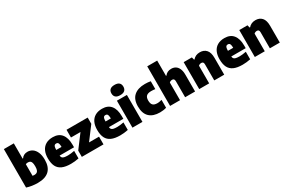

<svg xmlns="http://www.w3.org/2000/svg" viewBox="118 -2098 5012 3393"><g transform="rotate(-30 2624.5 -402.0)"><path d="M43.5 -23.5V-808H246.5V-496.5H256Q275.5 -527 306.8 -543Q338 -559 378.5 -559Q433.5 -559 478.5 -528.8Q523.5 -498.5 550.2 -437Q577 -375.5 577 -285Q577 10.5 266 10.5Q208.5 10.5 150 1.8Q91.5 -7 43.5 -23.5ZM372 -268Q372 -316.5 363 -343.5Q354 -370.5 336.8 -381.2Q319.5 -392 292.5 -392Q266 -392 246.5 -382.5V-146Q263.5 -142 281.5 -142Q313 -142 332.8 -153.8Q352.5 -165.5 362.2 -193Q372 -220.5 372 -268Z M1133.5 -216H839Q841.5 -188 854 -173Q866.5 -158 894 -151.2Q921.5 -144.5 971 -144.5Q1027.5 -144.5 1103.5 -160V-6Q1021.5 11 943 11Q833.5 11 765.8 -19.2Q698 -49.5 666.2 -112.5Q634.5 -175.5 634.5 -277Q634.5 -365 664.2 -428.2Q694 -491.5 752.2 -525.2Q810.5 -559 894.5 -559Q1012.5 -559 1073 -483.8Q1133.5 -408.5 1133.5 -270ZM838 -332H945.5Q945 -371 939.5 -392.8Q934 -414.5 922.8 -423.2Q911.5 -432 892.5 -432Q873 -432 861.5 -423.2Q850 -414.5 844.2 -393Q838.5 -371.5 838 -332Z M1406 -157.5H1610V0H1168V-127.5L1367 -392.5H1173V-550H1605V-422.5Z M2139.5 -216H1845Q1847.5 -188 1860 -173Q1872.5 -158 1900 -151.2Q1927.5 -144.5 1977 -144.5Q2033.5 -144.5 2109.5 -160V-6Q2027.5 11 1949 11Q1839.5 11 1771.8 -19.2Q1704 -49.5 1672.2 -112.5Q1640.5 -175.5 1640.5 -277Q1640.5 -365 1670.2 -428.2Q1700 -491.5 1758.2 -525.2Q1816.5 -559 1900.5 -559Q2018.5 -559 2079 -483.8Q2139.5 -408.5 2139.5 -270ZM1844 -332H1951.5Q1951 -371 1945.5 -392.8Q1940 -414.5 1928.8 -423.2Q1917.5 -432 1898.5 -432Q1879 -432 1867.5 -423.2Q1856 -414.5 1850.2 -393Q1844.5 -371.5 1844 -332Z M2201 0V-550H2405V0ZM2181 -709Q2181 -759.5 2211 -786.5Q2241 -813.5 2303 -813.5Q2365 -813.5 2395 -786.5Q2425 -759.5 2425 -709Q2425 -658.5 2395 -631.5Q2365 -604.5 2303 -604.5Q2241 -604.5 2211 -631.5Q2181 -658.5 2181 -709Z M2471.5 -274Q2471.5 -417.5 2551 -488.2Q2630.5 -559 2776 -559Q2838 -559 2891.5 -548.5V-388Q2847.5 -394.5 2810.5 -394.5Q2742.5 -394.5 2712 -366.5Q2681.5 -338.5 2681.5 -276Q2681.5 -210 2710 -181.8Q2738.5 -153.5 2799 -153.5Q2820 -153.5 2841.5 -157Q2863 -160.5 2891.5 -168.5V-7.5Q2863 1.5 2828.8 6.2Q2794.5 11 2760 11Q2619.5 11 2545.5 -60.5Q2471.5 -132 2471.5 -274Z M2969 -808H3172V-496.5H3181.5Q3204 -527 3236 -543Q3268 -559 3313 -559Q3360.5 -559 3397.8 -536.8Q3435 -514.5 3457 -465.8Q3479 -417 3479 -341.5V0H3276V-324.5Q3276 -356 3264.2 -369.2Q3252.5 -382.5 3230 -382.5Q3214 -382.5 3198 -376.2Q3182 -370 3172 -359.5V0H2969Z M3563.5 -550H3731L3745 -496H3753.5Q3806.5 -559 3896.5 -559Q3977.5 -559 4025.5 -506.5Q4073.5 -454 4073.5 -341.5V0H3870.5V-327Q3870.5 -357.5 3858.8 -370Q3847 -382.5 3824.5 -382.5Q3807.5 -382.5 3792.2 -376.2Q3777 -370 3766.5 -359.5V0H3563.5Z M4636.5 -216H4342Q4344.5 -188 4357 -173Q4369.5 -158 4397 -151.2Q4424.5 -144.5 4474 -144.5Q4530.5 -144.5 4606.5 -160V-6Q4524.5 11 4446 11Q4336.5 11 4268.8 -19.2Q4201 -49.5 4169.2 -112.5Q4137.5 -175.5 4137.5 -277Q4137.5 -365 4167.2 -428.2Q4197 -491.5 4255.2 -525.2Q4313.5 -559 4397.5 -559Q4515.5 -559 4576 -483.8Q4636.5 -408.5 4636.5 -270ZM4341 -332H4448.5Q4448 -371 4442.5 -392.8Q4437 -414.5 4425.8 -423.2Q4414.5 -432 4395.5 -432Q4376 -432 4364.5 -423.2Q4353 -414.5 4347.2 -393Q4341.5 -371.5 4341 -332Z M4698 -550H4865.5L4879.5 -496H4888Q4941 -559 5031 -559Q5112 -559 5160 -506.5Q5208 -454 5208 -341.5V0H5005V-327Q5005 -357.5 4993.2 -370Q4981.5 -382.5 4959 -382.5Q4942 -382.5 4926.8 -376.2Q4911.5 -370 4901 -359.5V0H4698Z"/></g></svg>

Font: Encode Sans Semi Condensed Black
Style: Regular
Weight: 900
Width: 4
Designer: Multiple Designers
Foundry: Impallari Type
Version: Version 2.000